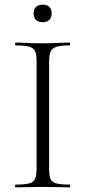

<svg xmlns="http://www.w3.org/2000/svg" viewBox="-20 -809 370 829"><path d="M192 -81Q192 -52 198 -37Q204 -22 223.5 -17Q243 -12 281 -12Q283 -12 283 -6Q283 0 281 0Q257 0 228 -1Q199 -2 164 -2Q131 -2 101.5 -1Q72 0 48 0Q45 0 45 -6Q45 -12 48 -12Q86 -12 105.5 -17Q125 -22 131.5 -37Q138 -52 138 -81V-544Q138 -573 131.5 -587.5Q125 -602 105.5 -607.5Q86 -613 48 -613Q45 -613 45 -619Q45 -625 48 -625Q72 -625 101.5 -623.5Q131 -622 164 -622Q199 -622 228.5 -623.5Q258 -625 281 -625Q283 -625 283 -619Q283 -613 281 -613Q243 -613 224 -607Q205 -601 198.5 -586Q192 -571 192 -542ZM165 -713Q146 -713 135.5 -723Q125 -733 125 -752Q125 -769 135.5 -779Q146 -789 165 -789Q183 -789 193 -779Q203 -769 203 -752Q203 -733 193 -723Q183 -713 165 -713Z"/></svg>

Font: Cormorant Light Light
Style: Regular
Weight: 300
Version: Version 4.000